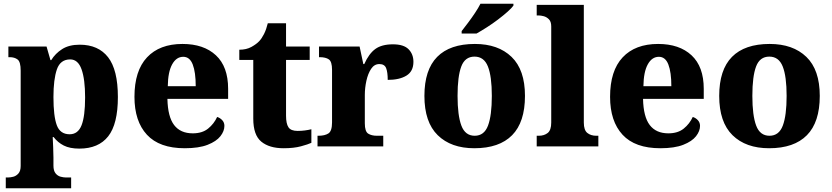

<svg xmlns="http://www.w3.org/2000/svg" viewBox="-20 -786 4466 1031"><path d="M11 225V167H24Q36 167 51.5 163Q67 159 79 145.5Q91 132 91 105V-407Q91 -454 74.5 -466.5Q58 -479 32 -479H25V-536H230L251 -463H255Q277 -499 314 -522.5Q351 -546 408 -546Q508 -546 560.5 -478.5Q613 -411 613 -265Q613 -120 561 -54Q509 12 406 12Q355 12 322.5 -4.5Q290 -21 268 -50H263Q264 -24 265.5 4Q267 32 267 60V103Q267 131 278.5 145Q290 159 306 163Q322 167 333 167H362V225ZM354 -65Q399 -65 418 -113.5Q437 -162 437 -263Q437 -360 418 -413.5Q399 -467 357 -467Q304 -467 285.5 -413.5Q267 -360 267 -265Q267 -162 285 -113.5Q303 -65 354 -65Z M972 10Q836 10 769 -62.5Q702 -135 702 -266Q702 -406 769.5 -478Q837 -550 960 -550Q1074 -550 1139.5 -489Q1205 -428 1205 -309V-255H879Q881 -159 915 -114.5Q949 -70 1015 -70Q1066 -70 1097.5 -95.5Q1129 -121 1146 -158Q1162 -153 1173.5 -140.5Q1185 -128 1185 -110Q1185 -82 1163.5 -54.5Q1142 -27 1095 -8.5Q1048 10 972 10ZM1031 -323Q1031 -398 1015 -439.5Q999 -481 964 -481Q927 -481 904.5 -440.5Q882 -400 881 -323Z M1503 10Q1426 10 1383 -25.5Q1340 -61 1340 -149V-464H1265V-519Q1303 -519 1330 -534Q1357 -549 1372 -565Q1386 -580 1398 -604Q1410 -628 1418 -661H1516V-536H1643V-464H1516V-165Q1516 -122 1529 -102.5Q1542 -83 1578 -83Q1598 -83 1617 -85.5Q1636 -88 1652 -92V-19Q1635 -11 1596.5 -0.5Q1558 10 1503 10Z M1685 0V-57H1690Q1724 -57 1743.5 -69.5Q1763 -82 1763 -129V-411Q1763 -455 1746 -467Q1729 -479 1696 -479H1693V-536H1911L1931 -442H1936Q1961 -498 1995.5 -523Q2030 -548 2090 -548Q2148 -548 2174 -521.5Q2200 -495 2200 -454Q2200 -403 2162.5 -380Q2125 -357 2062 -357Q2062 -398 2053.5 -420Q2045 -442 2017 -442Q1990 -442 1973 -416.5Q1956 -391 1947.5 -352.5Q1939 -314 1939 -276V-124Q1939 -80 1957 -68.5Q1975 -57 2004 -57H2038V0Z M2527 10Q2402 10 2330.5 -60Q2259 -130 2259 -271Q2259 -411 2327.5 -480.5Q2396 -550 2530 -550Q2655 -550 2727 -480.5Q2799 -411 2799 -271Q2799 -130 2730 -60Q2661 10 2527 10ZM2529 -57Q2580 -57 2600.5 -111.5Q2621 -166 2621 -271Q2621 -376 2600 -429Q2579 -482 2528 -482Q2477 -482 2457 -429Q2437 -376 2437 -271Q2437 -166 2457.5 -111.5Q2478 -57 2529 -57ZM2459 -619Q2474 -638 2493.5 -664Q2513 -690 2531 -717Q2549 -744 2560 -766H2737V-756Q2728 -743 2705.5 -723Q2683 -703 2654 -681Q2625 -659 2594.5 -639.5Q2564 -620 2539 -606H2459Z M2862 0V-57H2873Q2902 -57 2921 -72Q2940 -87 2940 -128V-644Q2940 -670 2927.5 -682.5Q2915 -695 2899.5 -699Q2884 -703 2873 -703H2862V-760H3115V-128Q3115 -87 3134 -72Q3153 -57 3182 -57H3193V0Z M3526 10Q3390 10 3323 -62.5Q3256 -135 3256 -266Q3256 -406 3323.5 -478Q3391 -550 3514 -550Q3628 -550 3693.5 -489Q3759 -428 3759 -309V-255H3433Q3435 -159 3469 -114.5Q3503 -70 3569 -70Q3620 -70 3651.5 -95.5Q3683 -121 3700 -158Q3716 -153 3727.5 -140.5Q3739 -128 3739 -110Q3739 -82 3717.5 -54.5Q3696 -27 3649 -8.5Q3602 10 3526 10ZM3585 -323Q3585 -398 3569 -439.5Q3553 -481 3518 -481Q3481 -481 3458.5 -440.5Q3436 -400 3435 -323Z M4110 10Q3985 10 3913.5 -60Q3842 -130 3842 -271Q3842 -411 3910.5 -480.5Q3979 -550 4113 -550Q4238 -550 4310 -480.5Q4382 -411 4382 -271Q4382 -130 4313 -60Q4244 10 4110 10ZM4112 -57Q4163 -57 4183.5 -111.5Q4204 -166 4204 -271Q4204 -376 4183 -429Q4162 -482 4111 -482Q4060 -482 4040 -429Q4020 -376 4020 -271Q4020 -166 4040.5 -111.5Q4061 -57 4112 -57Z"/></svg>

Font: Noto Serif ExtraBold
Style: Regular
Weight: 800
Designer: Monotype Design Team
Foundry: Monotype Imaging Inc.
Version: Version 2.014